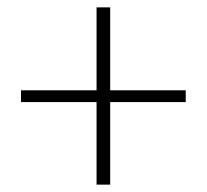

<svg xmlns="http://www.w3.org/2000/svg" viewBox="-20 -624 561 521"><path d="M242 -123H279V-347H484V-379H279V-604H242V-379H37V-347H242Z"/></svg>

Font: Harano Aji Gothic ExtraLight
Style: Regular
Weight: 250
Foundry: Masamichi Hosoda
Version: HaranoAjiGothic-ExtraLight version 20230610;ttx 4.39.4